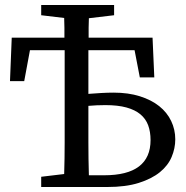

<svg xmlns="http://www.w3.org/2000/svg" viewBox="-20 -749 746 769"><path d="M145 0V-41L237 -52Q239 -115 239 -179.5Q239 -244 239 -310V-418V-548H100L77 -424H20L27 -598H238Q238 -618 238 -637.5Q238 -657 237 -677L145 -688V-729H437V-688L336 -676Q335 -657 335 -638Q335 -619 335 -598H591L598 -439H540L519 -548H334V-373Q360 -375 385.5 -376.5Q411 -378 435 -378Q494 -378 540 -363.5Q586 -349 617.5 -324Q649 -299 665.5 -264.5Q682 -230 682 -191Q682 -155 667.5 -120.5Q653 -86 620.5 -59.5Q588 -33 536 -16.5Q484 0 409 0ZM334 -310Q334 -244 334 -178.5Q334 -113 336 -47H397Q583 -47 583 -188Q583 -221 573.5 -247Q564 -273 542.5 -291Q521 -309 486.5 -318.5Q452 -328 402 -328Q367 -328 334 -325Z"/></svg>

Font: Source Serif Pro
Style: Regular
Weight: 400
Designer: Frank Grießhammer
Foundry: Adobe Systems Incorporated
Version: Version 2.000;PS 1.000;hotconv 16.6.51;makeotf.lib2.5.65220